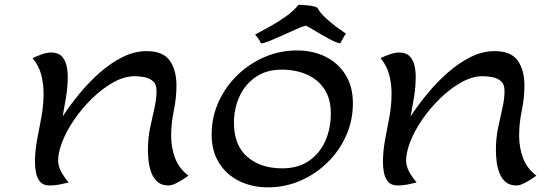

<svg xmlns="http://www.w3.org/2000/svg" viewBox="-20 -781 2324 815"><path d="M267.6 -455.6Q267.6 -412.6 260.7 -370.8Q253.9 -329.1 246.1 -287.1Q277.3 -335 317.4 -383.5Q357.4 -432.1 403.8 -472.9Q450.2 -513.7 500 -538.6Q549.8 -563.5 600.6 -564Q671.4 -564.5 700.2 -524.2Q729 -483.9 729 -418.5Q729 -364.7 717.8 -311.5Q706.5 -258.3 706.5 -204.6Q706.5 -155.3 722.9 -110.8Q739.3 -66.4 779.8 -35.2Q770.5 -28.3 755.1 -18.6Q739.7 -8.8 723.6 -1.2Q707.5 6.3 695.8 6.3Q666.5 6.3 649.2 -8.5Q631.8 -23.4 622.8 -47.1Q613.8 -70.8 610.8 -96.7Q607.9 -122.6 607.9 -144.5Q607.9 -192.9 616.9 -237.1Q626 -281.2 635.3 -321Q644.5 -360.8 644.5 -396Q644.5 -422.9 630.1 -435.8Q615.7 -448.7 594.2 -453.1Q572.8 -457.5 551.8 -457.5Q508.3 -457.5 461.9 -431.9Q415.5 -406.2 372.1 -364.3Q328.6 -322.3 294.7 -272.7Q260.7 -223.1 242.4 -174.3Q224.1 -125.5 227.5 -87.4Q231.4 -64.9 244.4 -43.7Q257.3 -22.5 271.5 -6.3Q252 -1.5 231.7 2.4Q211.4 6.3 190.9 6.3Q164.1 6.3 150.6 -9.3Q137.2 -24.9 132.8 -47.9Q128.4 -70.8 128.4 -91.8Q128.4 -140.1 137.7 -188.5Q147 -236.8 156 -285.6Q165 -334.5 165 -384.3Q165 -425.3 155 -463.6Q145 -502 118.2 -534.2Q135.3 -542.5 157 -550.3Q178.7 -558.1 197.3 -558.1Q226.6 -558.1 241.7 -542.5Q256.8 -526.9 262.2 -503.2Q267.6 -479.5 267.6 -455.6Z M1117.2 14.2Q1049.3 14.2 995.1 -12.7Q940.9 -39.6 909.7 -89.6Q878.4 -139.6 878.4 -210Q878.4 -283.2 907.5 -347.7Q936.5 -412.1 987.1 -461.4Q1037.6 -510.7 1102.8 -538.8Q1168 -566.9 1240.2 -566.9Q1308.1 -566.9 1361.8 -540.3Q1415.5 -513.7 1446.8 -463.4Q1478 -413.1 1478 -342.8Q1478 -269.5 1449.2 -205.1Q1420.4 -140.6 1370.1 -91.3Q1319.8 -42 1254.9 -13.9Q1189.9 14.2 1117.2 14.2ZM1177.7 -66.4Q1245.1 -66.4 1291.3 -98.1Q1337.4 -129.9 1360.8 -182.6Q1384.3 -235.4 1384.3 -298.8Q1384.3 -361.8 1356.7 -403.1Q1329.1 -444.3 1282 -464.8Q1234.9 -485.4 1175.8 -485.4Q1111.3 -485.4 1065.9 -454.3Q1020.5 -423.3 996.8 -372.1Q973.1 -320.8 973.1 -259.3Q973.1 -164.1 1029.8 -115.2Q1086.4 -66.4 1177.7 -66.4ZM1087.9 -596.7Q1083.5 -607.4 1076.7 -616.5Q1069.8 -625.5 1063 -634.3Q1092.3 -649.9 1127.4 -669.4Q1162.6 -689 1194.6 -711.9Q1226.6 -734.9 1247.1 -760.7Q1262.2 -760.7 1288.8 -757.8Q1315.4 -754.9 1327.6 -748Q1336.9 -729 1358.9 -708Q1380.9 -687 1405.5 -668.7Q1430.2 -650.4 1448.2 -638.2Q1441.4 -628.4 1435.8 -617.7Q1430.2 -606.9 1423.8 -596.7Q1405.8 -600.6 1378.4 -615.2Q1351.1 -629.9 1323.7 -646.5Q1296.4 -663.1 1277.8 -672.4Q1261.7 -668 1234.6 -655.8Q1207.5 -643.6 1177.7 -630.1Q1147.9 -616.7 1123.3 -606.7Q1098.6 -596.7 1087.9 -596.7Z M1744.6 -455.6Q1744.6 -412.6 1737.8 -370.8Q1731 -329.1 1723.1 -287.1Q1754.4 -335 1794.4 -383.5Q1834.5 -432.1 1880.9 -472.9Q1927.2 -513.7 1977.1 -538.6Q2026.9 -563.5 2077.6 -564Q2148.4 -564.5 2177.2 -524.2Q2206.1 -483.9 2206.1 -418.5Q2206.1 -364.7 2194.8 -311.5Q2183.6 -258.3 2183.6 -204.6Q2183.6 -155.3 2200 -110.8Q2216.3 -66.4 2256.8 -35.2Q2247.6 -28.3 2232.2 -18.6Q2216.8 -8.8 2200.7 -1.2Q2184.6 6.3 2172.9 6.3Q2143.6 6.3 2126.2 -8.5Q2108.9 -23.4 2099.9 -47.1Q2090.8 -70.8 2087.9 -96.7Q2085 -122.6 2085 -144.5Q2085 -192.9 2094 -237.1Q2103 -281.2 2112.3 -321Q2121.6 -360.8 2121.6 -396Q2121.6 -422.9 2107.2 -435.8Q2092.8 -448.7 2071.3 -453.1Q2049.8 -457.5 2028.8 -457.5Q1985.4 -457.5 1939 -431.9Q1892.6 -406.2 1849.1 -364.3Q1805.7 -322.3 1771.7 -272.7Q1737.8 -223.1 1719.5 -174.3Q1701.2 -125.5 1704.6 -87.4Q1708.5 -64.9 1721.4 -43.7Q1734.4 -22.5 1748.5 -6.3Q1729 -1.5 1708.7 2.4Q1688.5 6.3 1668 6.3Q1641.1 6.3 1627.7 -9.3Q1614.3 -24.9 1609.9 -47.9Q1605.5 -70.8 1605.5 -91.8Q1605.5 -140.1 1614.7 -188.5Q1624 -236.8 1633.1 -285.6Q1642.1 -334.5 1642.1 -384.3Q1642.1 -425.3 1632.1 -463.6Q1622.1 -502 1595.2 -534.2Q1612.3 -542.5 1634 -550.3Q1655.8 -558.1 1674.3 -558.1Q1703.6 -558.1 1718.8 -542.5Q1733.9 -526.9 1739.3 -503.2Q1744.6 -479.5 1744.6 -455.6Z"/></svg>

Font: Lumanosimo
Style: Regular
Weight: 400
Designer: The DocRepair Project, Eduardo Rodriguez Tunni
Foundry: Google
Version: Version 1.010